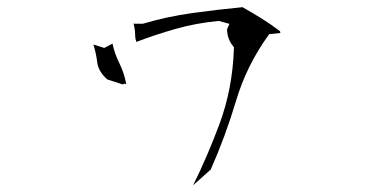

<svg xmlns="http://www.w3.org/2000/svg" viewBox="-20 -682 1040 545"><path d="M385.7 -614.7H357.9V-613.8H359.4Q362.3 -601.6 363 -594.5Q363.8 -587.4 363.8 -579.3Q363.8 -571.3 367.2 -563Q418.9 -583 478.3 -599.9Q537.6 -616.7 601.1 -622.6L631.3 -614.3L624.5 -599.1Q625 -570.3 642.6 -549.8L644 -547.4V-544.4Q640.1 -429.2 602.5 -328.6Q569.8 -240.7 528.3 -156.2L578.1 -200.7Q620.1 -295.4 649.9 -395.5Q679.7 -495.6 742.2 -582.5L744.1 -585L775.9 -588.4L774.9 -593.3Q749.5 -612.8 722.4 -629.6Q695.3 -646.5 668.5 -661.6Q597.2 -654.8 526.4 -645Q455.6 -635.3 385.7 -614.7ZM284.7 -456.5 328.1 -442.4 335 -444.8 337.4 -442.9 338.4 -443.4Q332.5 -474.6 319.3 -501.5Q305.7 -528.3 299.3 -558.1L275.9 -545.9L245.1 -555.7Q252.9 -530.3 255.9 -505.9Q258.8 -479 284.7 -456.5Z"/></svg>

Font: Bakudai
Style: ExtraLight
Weight: 200
Version: Version 1.48